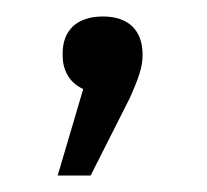

<svg xmlns="http://www.w3.org/2000/svg" viewBox="-20 -103 251 233"><path d="M56 -38V-36C56 -17 65 -2 81 5L50 110H90L138 15C148 -8 153 -21 153 -36V-37C153 -66 136 -83 105 -83C73 -83 56 -66 56 -38Z"/></svg>

Font: LT Wave Text Light
Style: Regular
Weight: 300
Designer: Daniel Lyons
Version: Version 2.5 (Glyphs App)